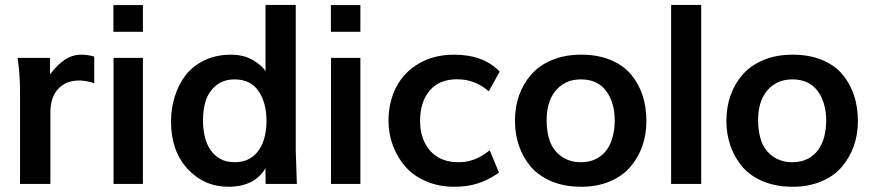

<svg xmlns="http://www.w3.org/2000/svg" viewBox="-20 -731 3478 763"><path d="M59.6 0V-374Q59.6 -388.7 58.8 -404.1Q58.1 -419.4 57.1 -435.1Q56.2 -450.7 54.7 -463.1Q53.2 -475.6 52.2 -483.9L49.8 -501H178.7V-435.1Q208.5 -474.6 238 -494.1Q267.6 -513.7 304.7 -513.7Q326.7 -513.7 354.5 -506.3V-400.4Q322.3 -411.1 293.9 -411.1Q243.2 -411.1 211.9 -378.4Q180.2 -345.2 180.2 -283.7V0Z M430.7 -604.5V-710.9H547.9V-604.5ZM431.2 0V-501H547.9V0Z M913.1 -86.4Q947.3 -86.4 971.2 -100.1Q995.1 -113.8 1010.3 -136.7Q1025.4 -159.7 1032.2 -189Q1039.1 -218.3 1039.1 -250Q1039.1 -322.8 1007.3 -369.1Q975.6 -415.5 912.1 -415.5Q870.1 -415.5 840.3 -392.6Q811 -369.1 798.8 -334Q786.6 -298.8 786.6 -252Q786.6 -219.7 793.5 -189.7Q800.3 -159.7 815.4 -136.7Q830.6 -113.8 854.5 -100.1Q878.4 -86.4 913.1 -86.4ZM888.2 11.2Q791 11.2 725.1 -60.1Q659.7 -131.3 659.7 -248Q659.7 -301.3 674.8 -348.6Q689.9 -396 718.3 -433.1Q747.6 -470.2 793.7 -491.9Q839.8 -513.7 897.5 -513.7Q948.7 -513.7 984.9 -492.2Q1021.5 -470.7 1035.2 -448.2V-711.4H1155.3V-133.8Q1155.3 -130.9 1159.7 0H1035.6L1034.7 -64Q1030.3 -52.7 1020 -41Q1009.8 -29.3 992.7 -16.6Q975.6 -4.4 948.2 3.4Q920.9 11.2 888.2 11.2Z M1294.9 -604.5V-710.9H1412.1V-604.5ZM1295.4 0V-501H1412.1V0Z M1785.6 11.2Q1724.1 11.2 1673.8 -10.3Q1623.5 -31.7 1591.3 -68.4Q1559.1 -105 1541.5 -152.1Q1523.9 -199.2 1523.9 -251Q1523.9 -324.7 1554.2 -384.3Q1585.4 -444.3 1644.5 -478.5Q1704.6 -513.7 1784.2 -513.7Q1901.9 -513.7 1965.8 -446.3L1922.4 -368.2Q1867.7 -416 1796.9 -416Q1725.6 -416 1687.5 -371.1Q1649.4 -326.2 1649.4 -250.5Q1649.4 -177.2 1689.9 -131.3Q1730.5 -86.4 1800.8 -86.4Q1826.2 -86.4 1846.2 -91.6Q1866.2 -96.7 1881.8 -105Q1889.2 -108.9 1893.3 -111.1Q1897.5 -113.3 1903.8 -117.7L1912.1 -123.5Q1913.6 -124 1915.8 -125.7Q1918 -127.4 1920.2 -129.2Q1922.4 -130.9 1924.3 -132.3Q1926.3 -133.8 1926.3 -133.8L1962.9 -44.9Q1920.9 -15.6 1878.9 -2.2Q1836.9 11.2 1785.6 11.2Z M2290 11.2Q2224.1 11.2 2173.3 -9.8Q2122.6 -30.8 2090.3 -67.4Q2059.1 -104 2042.7 -150.6Q2026.4 -197.3 2026.4 -250.5Q2026.4 -305.2 2042.7 -351.8Q2059.1 -398.4 2091.3 -435.1Q2123.5 -471.7 2174.3 -492.7Q2225.1 -513.7 2289.6 -513.7Q2355.5 -513.7 2406 -492.9Q2456.5 -472.2 2487.3 -435.5Q2518.1 -398.9 2533.4 -352.3Q2548.8 -305.7 2548.8 -249.5Q2548.8 -196.8 2532.7 -150.9Q2516.6 -105 2485.4 -68.4Q2454.6 -31.7 2404.1 -10.3Q2353.5 11.2 2290 11.2ZM2287.6 -86.4Q2324.2 -86.4 2350.1 -100.1Q2376 -113.8 2392.1 -136.7Q2408.2 -159.7 2415.5 -189.7Q2422.9 -219.7 2422.9 -252Q2422.9 -323.7 2388.7 -369.6Q2355 -415.5 2288.1 -415.5Q2253.4 -415.5 2227.8 -402.3Q2202.1 -389.2 2185.1 -366.9Q2168 -344.7 2159.9 -315.2Q2151.9 -285.6 2152.3 -252Q2152.3 -207 2165 -170.4Q2171.4 -152.3 2182.9 -137Q2194.3 -121.6 2209.7 -110.4Q2225.1 -99.1 2244.6 -92.8Q2264.2 -86.4 2287.6 -86.4Z M2647 0V-711.4H2766.6V0Z M3130.4 11.2Q3064.5 11.2 3013.7 -9.8Q2962.9 -30.8 2930.7 -67.4Q2899.4 -104 2883.1 -150.6Q2866.7 -197.3 2866.7 -250.5Q2866.7 -305.2 2883.1 -351.8Q2899.4 -398.4 2931.6 -435.1Q2963.9 -471.7 3014.6 -492.7Q3065.4 -513.7 3129.9 -513.7Q3195.8 -513.7 3246.3 -492.9Q3296.9 -472.2 3327.6 -435.5Q3358.4 -398.9 3373.8 -352.3Q3389.2 -305.7 3389.2 -249.5Q3389.2 -196.8 3373 -150.9Q3356.9 -105 3325.7 -68.4Q3294.9 -31.7 3244.4 -10.3Q3193.8 11.2 3130.4 11.2ZM3127.9 -86.4Q3164.6 -86.4 3190.4 -100.1Q3216.3 -113.8 3232.4 -136.7Q3248.5 -159.7 3255.9 -189.7Q3263.2 -219.7 3263.2 -252Q3263.2 -323.7 3229 -369.6Q3195.3 -415.5 3128.4 -415.5Q3093.8 -415.5 3068.1 -402.3Q3042.5 -389.2 3025.4 -366.9Q3008.3 -344.7 3000.2 -315.2Q2992.2 -285.6 2992.7 -252Q2992.7 -207 3005.4 -170.4Q3011.7 -152.3 3023.2 -137Q3034.7 -121.6 3050 -110.4Q3065.4 -99.1 3085 -92.8Q3104.5 -86.4 3127.9 -86.4Z"/></svg>

Font: Ride
Style: Bold
Weight: 700
Version: Version 3.000